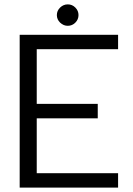

<svg xmlns="http://www.w3.org/2000/svg" viewBox="-20 -858 610 878"><path d="M240 -789Q240 -809 255 -823.5Q270 -838 290 -838Q310 -838 324.5 -823.5Q339 -809 339 -789Q339 -769 324.5 -754.5Q310 -740 290 -740Q270 -740 255 -754.5Q240 -769 240 -789ZM70 -699H520V-633H148V-383H427V-317H148V-66H520V0H70Z"/></svg>

Font: Prompt Light
Style: Regular
Weight: 300
Designer: Katatrad Team
Foundry: CadsonDemak
Version: Version 1.001